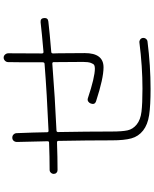

<svg xmlns="http://www.w3.org/2000/svg" viewBox="82 -903 836 1040"><g transform="rotate(-90 500.0 -383.0)"><path d="M98.6 -489.3Q89.8 -489.3 84 -495.1Q78.1 -501 78.1 -509.8Q78.1 -518.6 84.5 -525.4Q90.8 -532.2 99.6 -532.2Q168 -532.2 248 -535.2Q254.9 -535.2 254.9 -543.9Q252.9 -658.2 251 -709Q251 -719.7 257.3 -727.1Q263.7 -734.4 274.4 -734.4Q285.2 -734.4 292 -727.1Q298.8 -719.7 298.8 -710Q302.7 -615.2 303.7 -545.9Q303.7 -538.1 311.5 -538.1Q512.7 -546.9 673.8 -559.6Q682.6 -559.6 682.6 -570.3Q682.6 -725.6 683.6 -756.8Q683.6 -766.6 690.9 -773.9Q698.2 -781.2 708 -781.2Q717.8 -781.2 724.6 -773.4Q731.4 -765.6 731.4 -755.9Q730.5 -723.6 730.5 -574.2Q730.5 -565.4 738.3 -565.4Q841.8 -574.2 899.4 -581.1Q920.9 -583 922.4 -562Q923.8 -541 903.3 -539.1Q845.7 -532.2 739.3 -523.4Q730.5 -523.4 730.5 -512.7Q730.5 -507.8 731 -498Q731.4 -488.3 731.4 -483.4L732.4 -341.8Q732.4 -240.2 655.3 -240.2Q595.7 -240.2 472.7 -280.3Q451.2 -287.1 459 -308.6Q461.9 -317.4 469.7 -322.8Q477.5 -328.1 487.3 -325.2Q601.6 -287.1 648.4 -287.1Q660.2 -287.1 667 -290.5Q673.8 -293.9 679.2 -308.6Q684.6 -323.2 684.6 -350.6L683.6 -488.3V-510.7Q683.6 -517.6 674.8 -517.6Q488.3 -502.9 313.5 -495.1Q305.7 -495.1 304.7 -487.3Q307.6 -328.1 307.6 -195.3Q307.6 -138.7 314 -109.9Q320.3 -81.1 345.7 -60.5Q371.1 -40 414.6 -34.7Q458 -29.3 540 -29.3Q660.2 -29.3 790 -45.9Q798.8 -46.9 806.2 -41.5Q813.5 -36.1 814.5 -26.9Q815.4 -17.6 809.6 -10.3Q803.7 -2.9 794.9 -2Q664.1 14.6 538.1 14.6Q448.2 14.6 396.5 6.8Q344.7 -1 313 -25.9Q281.2 -50.8 270.5 -89.4Q259.8 -127.9 259.8 -195.3Q259.8 -324.2 256.8 -485.4Q256.8 -492.2 248 -492.2Q167 -489.3 98.6 -489.3Z"/></g></svg>

Font: Rounded-X Mgen+ 2m light
Style: Regular
Weight: 200
Designer: [Source Han Sans]
Ryoko NISHIZUKA  (kana & ideographs); Paul D. Hunt (Latin, Greek & Cyrillic); Wenlong ZHANG  (bopomofo
Version: Version 1.059.20150602